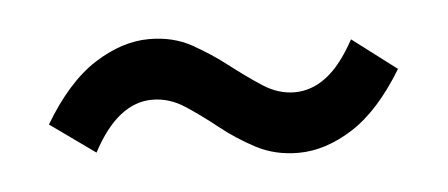

<svg xmlns="http://www.w3.org/2000/svg" viewBox="-28 -506 627 269"><g transform="rotate(-5 285.0 -371.5)"><path d="M383 -283Q350 -283 323.5 -297Q297 -311 274.5 -329Q252 -347 230.5 -361Q209 -375 185 -375Q161 -375 140 -358.5Q119 -342 101 -308L38 -353Q72 -410 111 -435Q150 -460 188 -460Q222 -460 248 -445.5Q274 -431 296.5 -413.5Q319 -396 340.5 -382Q362 -368 385 -368Q409 -368 430 -384Q451 -400 470 -435L532 -388Q498 -332 459.5 -307.5Q421 -283 383 -283Z"/></g></svg>

Font: Noto Sans SC Medium
Style: Regular
Weight: 500
Designer: Ryoko NISHIZUKA  (kana, bopomofo & ideographs); Paul D. Hunt (Latin, Greek & Cyrillic); Sandoll Communications , Soo-you
Foundry: Adobe
Version: Version 2.004-H2;hotconv 1.0.118;makeotfexe 2.5.65603